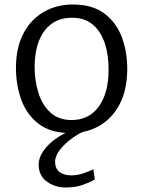

<svg xmlns="http://www.w3.org/2000/svg" viewBox="-20 -584 637 854"><path d="M294 8Q205.5 8 151.8 -33.2Q98 -74.5 74 -142.2Q50 -210 51 -289Q52.5 -377.5 86.2 -439Q120 -500.5 176.8 -532.2Q233.5 -564 304 -564Q391 -564 444.8 -523.5Q498.5 -483 522.8 -416.2Q547 -349.5 546 -271Q544.5 -182 511.8 -119.8Q479 -57.5 422.5 -24.8Q366 8 294 8ZM296 -50Q375.5 -49.5 419.2 -109.8Q463 -170 463 -274Q463.5 -338 446.5 -390.2Q429.5 -442.5 394 -473.5Q358.5 -504.5 303 -505Q224.5 -506.5 179.8 -449.5Q135 -392.5 134 -288Q134 -224.5 151 -170.8Q168 -117 203.8 -84Q239.5 -51 296 -50ZM271 250Q225.5 250 189.2 224.2Q153 198.5 152 150Q151.5 118.5 172.2 88.5Q193 58.5 225 35.2Q257 12 289 0L310 -8L355 0Q330.5 9.5 300 31.5Q269.5 53.5 247.2 81.2Q225 109 225 136Q225 165 244.2 180.5Q263.5 196 298 196Q325 196 352.2 186.5Q379.5 177 395 169L402 214Q384 225 350.5 237.5Q317 250 271 250Z"/></svg>

Font: Merriweather Sans Light
Style: Regular
Weight: 300
Designer: Eben Sorkin
Foundry: Eben Sorkin
Version: Version 2.001; ttfautohint (v1.8.3)